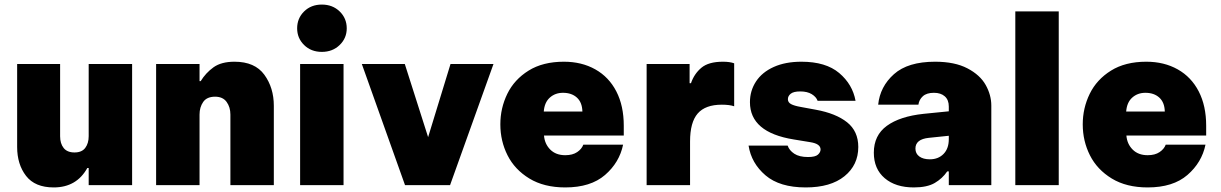

<svg xmlns="http://www.w3.org/2000/svg" viewBox="-20 -810 5342 840"><path d="M55 -167V-530H243V-214Q243 -182 258.5 -162.5Q274 -143 306 -143Q338 -143 353 -163Q368 -183 368 -214V-530H558V0H368V-75H362Q315 10 215 10Q133 10 94 -40.5Q55 -91 55 -167Z M663 0V-530H853V-455H858Q880 -491 914 -515.5Q948 -540 1006 -540Q1095 -540 1136.5 -483Q1178 -426 1178 -347V0H988V-309Q988 -341 971.5 -364Q955 -387 921 -387Q885 -387 869 -364Q853 -341 853 -309V0Z M1280 -686Q1280 -730 1310.5 -760Q1341 -790 1388 -790Q1435 -790 1466 -760Q1497 -730 1497 -686Q1497 -643 1466 -613Q1435 -583 1388 -583Q1341 -583 1310.5 -613Q1280 -643 1280 -686ZM1483 0H1293V-530H1483Z M1853 -210 1951 -530H2139L1949 0H1752L1563 -530H1751Z M2169 -266Q2169 -337 2199.5 -399.5Q2230 -462 2292.5 -501Q2355 -540 2447 -540Q2525 -540 2584.5 -506.5Q2644 -473 2676.5 -410Q2709 -347 2709 -260V-217H2360Q2363 -180 2387.5 -155.5Q2412 -131 2453 -131Q2485 -131 2505 -144.5Q2525 -158 2532 -177H2706Q2690 -99 2627 -44.5Q2564 10 2453 10Q2360 10 2296 -29Q2232 -68 2200.5 -130.5Q2169 -193 2169 -266ZM2528 -322Q2527 -362 2504 -383Q2481 -404 2443 -404Q2409 -404 2385.5 -383Q2362 -362 2359 -322Z M2809 0V-530H2997V-446H3003Q3017 -487 3048.5 -513.5Q3080 -540 3143 -540Q3173 -540 3192 -533V-345Q3172 -352 3138 -352Q3066 -352 3032.5 -313.5Q2999 -275 2999 -191V0Z M3255 -173H3426Q3433 -152 3455 -137.5Q3477 -123 3515 -123Q3547 -123 3558.5 -133.5Q3570 -144 3570 -156Q3570 -181 3525 -188L3452 -200Q3261 -231 3261 -363Q3261 -413 3287.5 -453.5Q3314 -494 3365 -517Q3416 -540 3486 -540Q3593 -540 3651.5 -490.5Q3710 -441 3723 -369H3557Q3551 -386 3531.5 -398Q3512 -410 3481 -410Q3452 -410 3439.5 -400Q3427 -390 3427 -376Q3427 -362 3441 -354.5Q3455 -347 3484 -342L3549 -330Q3637 -314 3686 -275Q3735 -236 3735 -167Q3735 -88 3674.5 -39Q3614 10 3505 10Q3391 10 3329 -43Q3267 -96 3255 -173Z M4317 -348V0H4131V-60H4124Q4103 -29 4069.5 -9.5Q4036 10 3978 10Q3898 10 3850.5 -30.5Q3803 -71 3803 -142Q3803 -218 3860 -259.5Q3917 -301 4021 -312L4131 -323V-344Q4131 -373 4113.5 -388.5Q4096 -404 4066 -404Q4034 -404 4017.5 -389Q4001 -374 3998 -352H3822Q3830 -431 3891 -485.5Q3952 -540 4071 -540Q4157 -540 4212.5 -511Q4268 -482 4292.5 -438Q4317 -394 4317 -348ZM4131 -201V-216L4044 -207Q3985 -201 3985 -160Q3985 -138 4002 -125.5Q4019 -113 4048 -113Q4085 -113 4108 -136.5Q4131 -160 4131 -201Z M4612 0H4422V-760H4612Z M4717 -266Q4717 -337 4747.5 -399.5Q4778 -462 4840.5 -501Q4903 -540 4995 -540Q5073 -540 5132.5 -506.5Q5192 -473 5224.5 -410Q5257 -347 5257 -260V-217H4908Q4911 -180 4935.5 -155.5Q4960 -131 5001 -131Q5033 -131 5053 -144.5Q5073 -158 5080 -177H5254Q5238 -99 5175 -44.5Q5112 10 5001 10Q4908 10 4844 -29Q4780 -68 4748.5 -130.5Q4717 -193 4717 -266ZM5076 -322Q5075 -362 5052 -383Q5029 -404 4991 -404Q4957 -404 4933.5 -383Q4910 -362 4907 -322Z"/></svg>

Font: Be Vietnam Black
Style: Regular
Weight: 900
Designer: Lam Bao; Tony Le; Vietanh Nguyen
Foundry: Yellow Type Foundry
Version: Version 5.000